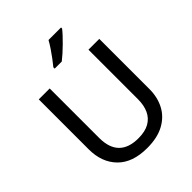

<svg xmlns="http://www.w3.org/2000/svg" viewBox="-257 -1091 1250 1250"><g transform="rotate(-45 368.0 -466.0)"><path d="M646 -713.9V-252Q646 -176.8 615 -117.7Q584 -58.6 521.5 -24.4Q459 9.8 364.3 9.8Q230 9.8 159.4 -62.3Q88.9 -134.3 88.9 -253.9V-713.9H189.5V-257.8Q189.5 -167.5 234.6 -121.6Q279.8 -75.7 369.1 -75.7Q430.7 -75.7 469.7 -97.9Q508.8 -120.1 527.6 -160.9Q546.4 -201.7 546.4 -257.8V-713.9ZM522.5 -942.4V-932.6Q511.7 -918.5 493.4 -898.7Q475.1 -878.9 453.1 -857.2Q431.2 -835.4 409.2 -815.9Q387.2 -796.4 369.1 -782.2H303.7V-794.4Q319.3 -813 338.6 -838.9Q357.9 -864.7 376.5 -892.3Q395 -919.9 407.2 -942.4Z"/></g></svg>

Font: Open Sans Medium
Style: Regular
Weight: 500
Designer: Monotype Design Team
Foundry: Monotype Imaging Inc.
Version: Version 3.000